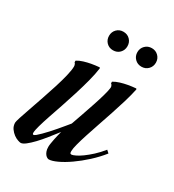

<svg xmlns="http://www.w3.org/2000/svg" viewBox="-194 -613 635 702"><g transform="rotate(30 124.0 -261.5)"><path d="M106 -94.2Q106 -94.7 106.4 -96.2Q106.9 -97.2 107.9 -101.1Q92.8 -81.5 77.1 -62Q61.5 -42.5 46.9 -27.1Q32.2 -11.7 19.8 -2Q7.3 7.8 -1 7.8Q-4.4 7.8 -13.2 4.9Q-22 2 -31 -4.6Q-40 -11.2 -47.4 -21.5Q-54.7 -31.7 -55.2 -45.9Q-55.2 -50.8 -49.1 -69.8Q-43 -88.9 -33.4 -116Q-23.9 -143.1 -13.2 -174.6Q-2.4 -206.1 7.1 -236.1Q16.6 -266.1 22.7 -291.5Q28.8 -316.9 28.8 -331.1Q28.8 -335 27.8 -337.9Q26.9 -340.8 25.9 -342.8Q24.4 -344.7 22.9 -346.2V-353Q33.7 -359.9 48.8 -364.5Q64 -369.1 78.1 -371.6Q94.2 -374.5 111.8 -376L113.8 -373Q110.4 -347.2 102.1 -315.7Q93.8 -284.2 83.5 -251.2Q73.2 -218.3 62.3 -186Q51.3 -153.8 42 -126.5Q32.7 -99.1 26.9 -78.4Q21 -57.6 21 -47.9Q21 -41 24.9 -41Q28.3 -41 35.2 -46.6Q42 -52.2 51 -61.3Q60.1 -70.3 70.3 -81.5Q80.6 -92.8 90.8 -104.7Q101.1 -116.7 110.1 -127.7Q119.1 -138.7 126 -147Q133.8 -168.9 143.1 -195.8Q152.3 -222.7 160.9 -248Q169.4 -273.4 175.5 -294.9Q181.6 -316.4 183.1 -328.1Q184.1 -333.5 183.1 -336.7Q182.1 -339.8 180.7 -342.3Q178.7 -344.7 176.8 -346.2V-353Q188 -359.9 203.1 -364.5Q218.3 -369.1 232.4 -371.6Q248.5 -374.5 266.1 -376L268.1 -373Q262.7 -347.2 253.7 -316.9Q244.6 -286.6 234.1 -255.1Q223.6 -223.6 213.1 -193.1Q202.6 -162.6 194.1 -136.2Q185.5 -109.9 180.2 -89.6Q174.8 -69.3 174.8 -59.1Q174.8 -52.7 176 -50.3Q177.2 -47.9 182.1 -47.9Q187 -48.3 198 -53.5Q209 -58.6 223.1 -68.8Q237.3 -79.1 253.7 -94Q270 -108.9 286.1 -128.9L296.9 -119.1Q276.4 -93.3 251 -70.1Q225.6 -46.9 200.4 -29.3Q175.3 -11.7 153.3 -1.5Q131.3 8.8 118.2 8.8Q115.7 8.8 111.8 6.8Q107.9 4.9 104 0.5Q100.1 -3.9 97.2 -11.5Q94.2 -19 94.2 -30.8Q94.2 -36.6 95.7 -45.9Q97.2 -55.2 99.1 -64.7Q101.1 -74.2 103 -82.3Q105 -90.3 106 -94.2ZM83.5 -493.2Q83.5 -509.8 94.5 -521Q105.5 -532.2 122.1 -532.2Q139.2 -532.2 150.1 -521Q161.1 -509.8 161.1 -493.2Q161.1 -476.6 150.1 -465.3Q139.2 -454.1 122.1 -454.1Q105.5 -454.1 94.5 -465.3Q83.5 -476.6 83.5 -493.2ZM203.1 -493.2Q203.1 -509.8 214.4 -521Q225.6 -532.2 242.2 -532.2Q258.8 -532.2 270 -521Q281.2 -509.8 281.2 -493.2Q281.2 -476.6 270 -465.3Q258.8 -454.1 242.2 -454.1Q225.6 -454.1 214.4 -465.3Q203.1 -476.6 203.1 -493.2Z"/></g></svg>

Font: Romanesco
Style: Regular
Weight: 400
Designer: Astigmatic (AOETI)
Foundry: Astigmatic (AOETI)
Version: Version 1.000